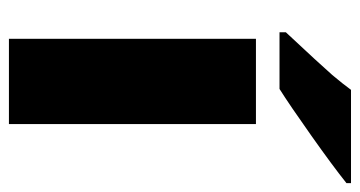

<svg xmlns="http://www.w3.org/2000/svg" viewBox="-208 -598 806 430"><g transform="rotate(90 195.0 -383.0)"><path d="M390.1 -766.1V-755.9Q351.6 -725.1 283.2 -676.8Q214.8 -628.4 179.2 -606H52.2V-620.1Q124 -696.8 147.9 -724.1Q168 -748 181.2 -766.1ZM257.8 0H66.9V-553.2H257.8Z"/></g></svg>

Font: Open Sans Hebrew Extra Bold
Style: Regular
Weight: 800
Foundry: Ascender Corporation, Yanek Iontef
Version: Version 2.001;PS 002.001;hotconv 1.0.70;makeotf.lib2.5.58329